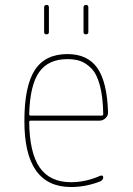

<svg xmlns="http://www.w3.org/2000/svg" viewBox="-20 -750 540 780"><path d="M253.9 -509.8Q175.8 -509.8 138.7 -456.5Q101.6 -403.3 98.6 -286.1Q98.6 -280.3 104.5 -280.3H392.6Q398.4 -280.3 399.4 -285.2Q398.4 -356.4 385.7 -403.3Q373 -450.2 351.1 -472.2Q329.1 -494.1 306.6 -502Q284.2 -509.8 253.9 -509.8ZM268.6 9.8Q78.1 9.8 79.1 -259.8Q79.1 -399.4 121.1 -464.8Q163.1 -530.3 253.9 -530.3Q335.9 -530.3 375.5 -473.6Q415 -417 418.9 -294.9Q419.9 -281.2 409.2 -270.5Q398.4 -259.8 383.8 -259.8H104.5Q99.6 -259.8 98.6 -255.9Q99.6 -129.9 141.1 -69.8Q182.6 -9.8 268.6 -9.8Q328.1 -9.8 387.7 -36.1Q391.6 -38.1 395.5 -36.1Q399.4 -34.2 399.4 -30.3Q399.4 -19.5 388.7 -13.7Q329.1 9.8 268.6 9.8ZM319.3 -620.1V-719.7Q319.3 -729.5 329.1 -730Q338.9 -730.5 338.9 -719.7V-620.1Q338.9 -610.4 329.1 -610.4Q319.3 -610.4 319.3 -620.1ZM159.2 -620.1V-719.7Q159.2 -729.5 168.9 -730Q178.7 -730.5 178.7 -719.7V-620.1Q178.7 -610.4 168.9 -610.4Q159.2 -610.4 159.2 -620.1Z"/></svg>

Font: Rounded-L Mgen+ 2m thin
Style: Regular
Weight: 100
Designer: [Source Han Sans]
Ryoko NISHIZUKA  (kana & ideographs); Paul D. Hunt (Latin, Greek & Cyrillic); Wenlong ZHANG  (bopomofo
Version: Version 1.059.20150602